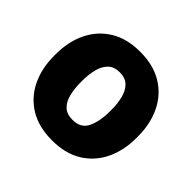

<svg xmlns="http://www.w3.org/2000/svg" viewBox="-140 -685 841 841"><g transform="rotate(45 281.0 -264.0)"><path d="M25.9 -258.8V-269Q25.9 -346.2 55.2 -407Q84.5 -467.8 141.1 -502.9Q197.8 -538.1 280.3 -538.1Q363.3 -538.1 420.2 -502.9Q477.1 -467.8 506.3 -407Q535.6 -346.2 535.6 -269V-258.8Q535.6 -181.6 506.3 -120.8Q477.1 -60.1 420.4 -25.1Q363.8 9.8 281.2 9.8Q198.2 9.8 141.4 -25.1Q84.5 -60.1 55.2 -120.8Q25.9 -181.6 25.9 -258.8ZM190.4 -269V-258.8Q190.4 -219.2 198.5 -187Q206.5 -154.8 226.1 -136Q245.6 -117.2 281.2 -117.2Q333.5 -117.2 352.3 -158.2Q371.1 -199.2 371.1 -258.8V-269Q371.1 -307.6 363 -339.8Q355 -372.1 335.4 -391.6Q315.9 -411.1 280.3 -411.1Q245.6 -411.1 226.1 -391.6Q206.5 -372.1 198.5 -339.8Q190.4 -307.6 190.4 -269Z"/></g></svg>

Font: Vazirmatn RD Black
Style: Regular
Weight: 900
Designer: Saber Rastikerdar
Foundry: Saber Rastikerdar
Version: Version 32.102